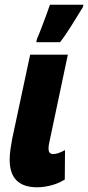

<svg xmlns="http://www.w3.org/2000/svg" viewBox="-20 -785 374 815"><path d="M138 10Q165 10 196.5 2Q228 -6 255 -23L256 -148Q226 -131 206 -131Q186 -131 186 -154Q186 -168 189 -179L268 -553H108L32 -197Q28 -176 24.5 -152Q21 -128 21 -107Q21 10 138 10ZM134 -606H235Q257 -634 285 -679Q313 -724 332 -755L334 -765H192Q188 -752 177 -722.5Q166 -693 154.5 -663Q143 -633 137 -620Z"/></svg>

Font: Noto Sans Display Condensed Black
Style: Italic
Weight: 900
Width: 3
Italic angle: -192°
Designer: Monotype Design Team
Foundry: Monotype Imaging Inc.
Version: Version 1.900